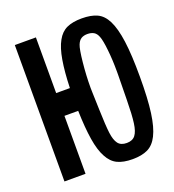

<svg xmlns="http://www.w3.org/2000/svg" viewBox="-135 -842 871 959"><g transform="rotate(-20 300.0 -362.0)"><path d="M276 -55Q255.5 -92 245.5 -154.5Q235.5 -217 233 -308H160V0H48V-725H160V-429H233Q235.5 -514.5 245.8 -575Q256 -635.5 276 -671Q295.5 -707 327 -721.5Q358.5 -736 407 -736Q456.5 -736 488.2 -721.2Q520 -706.5 540 -667Q561 -625.5 571 -552.2Q581 -479 581 -363Q581 -246 571 -173.2Q561 -100.5 540 -59Q520 -19 488 -3.5Q456 12 407 12Q358 12 326.8 -3Q295.5 -18 276 -55ZM480 -276.5 482 -410V-428Q482 -488 476.2 -542Q470.5 -596 462 -617Q454.5 -637 440.8 -645Q427 -653 407 -653Q387.5 -653 374.2 -645Q361 -637 353 -617Q344.5 -596.5 337.5 -528.2Q330.5 -460 330.5 -396.5L331 -373L334 -276.5Q336.5 -191.5 341.5 -152Q346.5 -112.5 361 -93.2Q375.5 -74 407 -74Q437.5 -74 452.5 -93.2Q467.5 -112.5 473.2 -154.5Q479 -196.5 480 -276.5Z"/></g></svg>

Font: JuliaMono
Style: Bold
Weight: 700
Monospace: yes
Designer: cormullion
Foundry: corm
Version: Version 0.055; ttfautohint (v1.8.4)